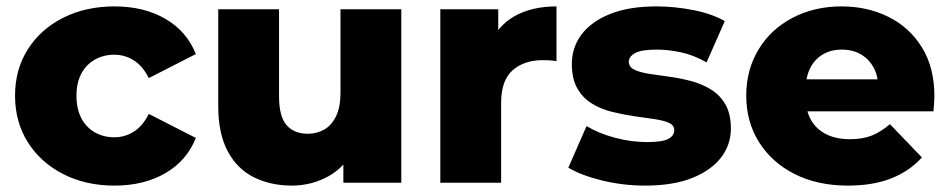

<svg xmlns="http://www.w3.org/2000/svg" viewBox="-20 -571 2967 600"><path d="M338 9Q248 9 177.5 -27Q107 -63 67 -126.5Q27 -190 27 -272Q27 -354 67 -417Q107 -480 177.5 -515.5Q248 -551 338 -551Q430 -551 497 -512Q564 -473 592 -402L445 -327Q426 -365 398 -382.5Q370 -400 337 -400Q304 -400 277 -385Q250 -370 234.5 -341.5Q219 -313 219 -272Q219 -230 234.5 -201Q250 -172 277 -157Q304 -142 337 -142Q370 -142 398 -159.5Q426 -177 445 -215L592 -140Q564 -69 497 -30Q430 9 338 9Z M892 9Q826 9 773.5 -17Q721 -43 691.5 -98.5Q662 -154 662 -239V-542H852V-270Q852 -207 875.5 -180Q899 -153 942 -153Q970 -153 993 -166Q1016 -179 1030 -207.5Q1044 -236 1044 -281V-542H1234V0H1053V-153L1088 -110Q1060 -50 1007 -20.5Q954 9 892 9Z M1356 0V-542H1537V-384L1510 -429Q1534 -490 1588 -520.5Q1642 -551 1719 -551V-380Q1706 -382 1696.5 -382.5Q1687 -383 1676 -383Q1618 -383 1582 -351.5Q1546 -320 1546 -249V0Z M1996 9Q1927 9 1861.5 -7Q1796 -23 1756 -47L1813 -177Q1851 -154 1902 -140.5Q1953 -127 2002 -127Q2050 -127 2068.5 -137Q2087 -147 2087 -164Q2087 -180 2069.5 -187.5Q2052 -195 2023.5 -199Q1995 -203 1961 -208Q1927 -213 1892.5 -221.5Q1858 -230 1829.5 -247.5Q1801 -265 1784 -295Q1767 -325 1767 -371Q1767 -423 1797.5 -463.5Q1828 -504 1887 -527.5Q1946 -551 2031 -551Q2088 -551 2146.5 -539.5Q2205 -528 2245 -505L2188 -376Q2148 -399 2108 -407.5Q2068 -416 2032 -416Q1984 -416 1964.5 -405Q1945 -394 1945 -378Q1945 -362 1962 -353.5Q1979 -345 2007.5 -340.5Q2036 -336 2070 -331.5Q2104 -327 2138.5 -318Q2173 -309 2201.5 -291.5Q2230 -274 2247 -244.5Q2264 -215 2264 -169Q2264 -119 2233.5 -79Q2203 -39 2143.5 -15Q2084 9 1996 9Z M2630 9Q2534 9 2462.5 -27.5Q2391 -64 2351.5 -127.5Q2312 -191 2312 -272Q2312 -353 2350.5 -416.5Q2389 -480 2457 -515.5Q2525 -551 2610 -551Q2690 -551 2756 -518.5Q2822 -486 2861 -423Q2900 -360 2900 -270Q2900 -260 2899 -247Q2898 -234 2897 -223H2468V-323H2796L2724 -295Q2725 -332 2710.5 -359Q2696 -386 2670.5 -401Q2645 -416 2611 -416Q2577 -416 2551.5 -401Q2526 -386 2512 -358.5Q2498 -331 2498 -294V-265Q2498 -225 2514.5 -196Q2531 -167 2562 -151.5Q2593 -136 2636 -136Q2676 -136 2704.5 -147.5Q2733 -159 2761 -183L2861 -79Q2822 -36 2765 -13.5Q2708 9 2630 9Z"/></svg>

Font: Montserrat Thin ExtraBold
Style: Regular
Weight: 800
Version: Version 9.000